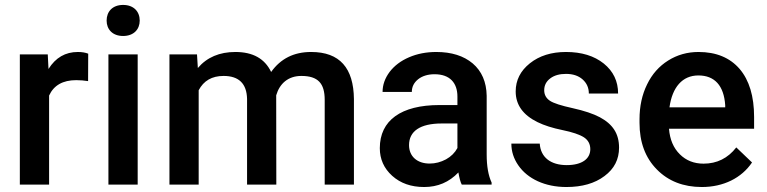

<svg xmlns="http://www.w3.org/2000/svg" viewBox="-20 -749 3111 779"><path d="M337.9 -531.2C326.7 -535.6 313 -538.1 295.9 -538.1C245.1 -538.1 205.6 -515.1 176.8 -469.2L173.8 -528.3H60.5V0H179.2V-361.3C198.2 -402.8 234.9 -423.8 289.1 -423.8C305.7 -423.8 321.8 -422.4 337.4 -419.9Z M412.6 -665.5C412.6 -629.9 436.5 -603 479.5 -603C522.5 -603 546.9 -629.9 546.9 -665.5C546.9 -702.1 522.5 -729 479.5 -729C436.5 -729 412.6 -702.1 412.6 -665.5ZM538.6 -528.3H419.9V0H538.6Z M667.5 -528.3V0H786.1V-382.8C806.2 -421.4 839.8 -440.9 887.2 -440.9C949.2 -440.9 981 -409.7 982.4 -347.7V0H1101.1L1100.6 -362.3C1114.3 -409.2 1148.4 -440.9 1202.6 -440.9C1270.5 -440.9 1297.4 -410.6 1297.4 -343.8V0H1416V-347.2C1414.6 -472.7 1358.9 -538.1 1242.2 -538.1C1172.4 -538.1 1118.7 -511.2 1080.1 -457C1054.2 -511.2 1005.9 -538.1 935.1 -538.1C870.6 -538.1 819.8 -516.6 782.7 -473.1L779.3 -528.3Z M1974.6 0V-8.3C1961.4 -36.6 1954.6 -74.7 1954.6 -122.1V-360.4C1953.6 -416.5 1934.6 -460.4 1897.9 -491.7C1861.3 -522.5 1812 -538.1 1750 -538.1C1709.5 -538.1 1672.4 -530.8 1639.6 -516.6C1606.4 -502.4 1580.1 -482.4 1561 -457.5C1542 -432.1 1532.2 -404.8 1532.2 -376H1650.9C1650.9 -397 1659.7 -414.1 1676.8 -427.7C1693.8 -440.9 1716.3 -447.8 1743.2 -447.8C1805.7 -447.8 1835.9 -412.1 1835.9 -357.4V-322.8H1763.2C1607.4 -322.8 1521 -260.7 1521 -147.9C1521 -103.5 1537.6 -65.9 1571.3 -35.6C1605 -5.4 1647.9 9.8 1701.2 9.8C1755.9 9.8 1802.2 -9.8 1839.8 -49.3C1843.8 -26.4 1848.1 -10.3 1853.5 0ZM1723.1 -85.4C1672.4 -85.4 1639.6 -114.7 1639.6 -160.2C1639.6 -216.3 1684.1 -248 1772 -248H1835.9V-148.4C1825.7 -129.4 1810.1 -113.8 1789.6 -102.5C1768.6 -91.3 1746.6 -85.4 1723.1 -85.4Z M2375 -143.6C2375 -105 2341.8 -79.1 2279.3 -79.1C2214.8 -79.1 2173.3 -110.4 2169.9 -166.5H2054.7C2054.7 -134.8 2064 -105.5 2083 -78.1C2120.6 -23.4 2191.4 9.8 2277.8 9.8C2341.8 9.8 2393.1 -4.9 2432.6 -34.7C2472.2 -64 2491.7 -102.5 2491.7 -149.9C2491.7 -206.5 2466.3 -245.1 2413.6 -273.4C2386.7 -287.6 2350.1 -299.8 2303.7 -310.1C2257.3 -320.3 2226.1 -330.1 2210.9 -340.3C2195.8 -350.6 2188 -364.7 2188 -382.8C2188 -402.8 2196.3 -418.9 2212.9 -431.2C2229 -443.4 2250.5 -449.2 2276.4 -449.2C2304.2 -449.2 2326.7 -441.9 2343.8 -426.8C2360.8 -411.6 2369.1 -392.6 2369.1 -369.6H2487.8C2487.8 -419.4 2468.3 -460 2429.7 -491.2C2390.6 -522.5 2339.4 -538.1 2276.4 -538.1C2217.3 -538.1 2168.5 -522.9 2129.9 -492.2C2091.3 -461.4 2072.3 -423.3 2072.3 -377.9C2072.3 -323.7 2102.1 -282.2 2161.1 -253.4C2188 -240.2 2221.7 -229.5 2262.2 -221.2C2302.7 -212.9 2331.5 -203.1 2349.1 -191.9C2366.2 -180.7 2375 -164.6 2375 -143.6Z M2827.6 9.8C2915.5 9.8 2988.8 -26.9 3031.2 -89.8L2967.3 -150.9C2933.1 -106.9 2888.7 -85 2834.5 -85C2795.9 -85 2763.7 -97.7 2738.3 -123C2712.4 -148.4 2697.8 -183.1 2694.3 -226.6H3039.6V-274.4C3039.6 -358.4 3020 -423.3 2981 -469.2C2941.4 -515.1 2885.7 -538.1 2814 -538.1C2768.6 -538.1 2727.5 -526.4 2690.9 -503.4C2654.3 -480.5 2625.5 -448.2 2605.5 -406.7C2585 -365.2 2574.7 -317.9 2574.7 -265.1V-250.5C2574.7 -171.9 2598.1 -108.9 2645 -61.5C2691.4 -14.2 2752.4 9.8 2827.6 9.8ZM2813.5 -442.9C2879.4 -442.9 2917 -401.9 2922.4 -322.3V-313.5H2696.3C2707.5 -395 2748.5 -442.9 2813.5 -442.9Z"/></svg>

Font: Roboto Medium
Style: Regular
Weight: 500
Designer: Google
Version: Version 2.137; 2017